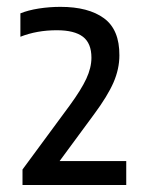

<svg xmlns="http://www.w3.org/2000/svg" viewBox="-20 -458 424 546"><path d="M44 68V24L178.5 -158.5Q211 -203 225.5 -234.2Q240 -265.5 240 -294Q240 -335 215.8 -353.5Q191.5 -372 141.5 -372Q85 -372 38 -353.5V-420Q60 -429 90.5 -433.8Q121 -438.5 152 -438.5Q231.5 -438.5 275.8 -406Q320 -373.5 319.5 -300.5Q319.5 -262 302.8 -223.5Q286 -185 247.5 -133L149.5 0H339V68Z"/></svg>

Font: Encode Sans Semi Condensed Medium
Style: Regular
Weight: 500
Width: 4
Designer: Multiple Designers
Foundry: Impallari Type
Version: Version 3.000; ttfautohint (v1.8.3) -l 8 -r 50 -G 200 -x 14 